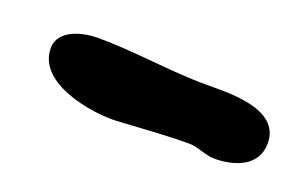

<svg xmlns="http://www.w3.org/2000/svg" viewBox="-33 -488 431 276"><g transform="rotate(20 182.5 -350.0)"><path d="M84 -403C62 -403 25 -395 25 -366C25 -312 113 -298 150 -300C187 -302 223 -305 260 -305C273 -305 286 -297 300 -297C330 -297 365 -308 365 -344C365 -397 286 -393 254 -393C197 -393 141 -403 84 -403Z"/></g></svg>

Font: ChillLongCangKaiShu ExtraBold
Style: Regular
Weight: 800
Version: Version 3.500;Glyphs 3.1.1 (3135)